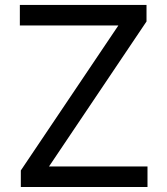

<svg xmlns="http://www.w3.org/2000/svg" viewBox="-20 -747 669 767"><path d="M63.2 0H569.2V-82H175.8L565.3 -661.2V-727.3H59.3V-645.2H452.8L63.2 -66.1Z"/></svg>

Font: GiG Sans Text
Style: Regular
Weight: 400
Designer: Andreas Faust
Version: Version 1.100;FEAKit 1.0